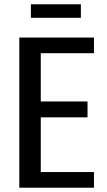

<svg xmlns="http://www.w3.org/2000/svg" viewBox="-20 -875 498 895"><path d="M70 0V-700H418V-627H170V-402H388V-328H170V-73H418V0ZM124 -792V-855H357V-792Z"/></svg>

Font: Cuprum Medium
Style: Regular
Weight: 500
Designer: Jovanny Lemonad
Foundry: Jovanny Lemonad
Version: Version 3.000